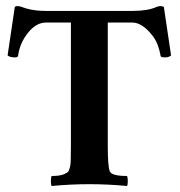

<svg xmlns="http://www.w3.org/2000/svg" viewBox="-20 -615 599 639"><path d="M402.7 4Q277.3 -8 152 4Q149.3 0 149.3 -12Q149.3 -24 152 -29.3Q180 -29.3 193.3 -35.3Q206.7 -41.3 208 -45.3Q214.7 -58.7 215.3 -78.7Q216 -98.7 216 -128V-540H133.3Q100 -540 72.7 -505.3Q45.3 -470.7 40 -428Q37.3 -424 30.7 -424Q12 -424 5.3 -430.7L29.3 -592Q32 -593.3 32.7 -594Q33.3 -594.7 39.3 -594.7Q45.3 -594.7 52 -592Q58.7 -589.3 68 -586.7Q96 -578.7 130.7 -578.7H422.7Q472 -578.7 501.3 -592Q508 -594.7 514 -594.7Q520 -594.7 525.3 -592L549.3 -430.7Q542.7 -424 529.3 -424Q516 -424 514.7 -428Q506.7 -473.3 486.7 -497.3Q453.3 -540 420 -540H338.7V-128Q338.7 -61.3 345.3 -45.3Q350.7 -29.3 402.7 -29.3Q405.3 -24 405.3 -12Q405.3 0 402.7 4Z"/></svg>

Font: Ramaraja
Style: Regular
Weight: 400
Designer: Appaji Ambarisha Darbha
Foundry: Andhrapradesh Society for Knowledge Networks
Version: Version 1.0.4; ttfautohint (v1.2.25-373a) -l 7 -r 28 -G 50 -